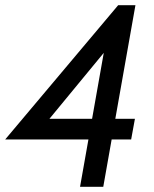

<svg xmlns="http://www.w3.org/2000/svg" viewBox="-40 -720 592 740"><path d="M268.5 0 370.5 -576 386.5 -548.5 129 -236 112.5 -262H480L465.5 -182.5H-20L415.5 -700H482L358 0Z"/></svg>

Font: Cabin
Style: Italic
Weight: 400
Width: 4
Italic angle: -10°
Designer: Pablo Impallari
Foundry: Pablo Impallari. http://www.impallari.com Igino Marini. http://www.ikern.com
Version: Version 3.001